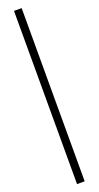

<svg xmlns="http://www.w3.org/2000/svg" viewBox="-197 -932 552 1073"><g transform="rotate(-20 79.0 -395.0)"><path d="M56 -910H101.5V120H56Z"/></g></svg>

Font: Big Shoulders Stencil Display Light
Style: Regular
Weight: 300
Designer: Patric King
Foundry: XO Type Co
Version: Version 1.000